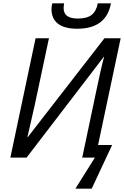

<svg xmlns="http://www.w3.org/2000/svg" viewBox="-20 -943 743 1149"><path d="M441.9 -771Q366.2 -771 327.1 -801Q288.1 -831.1 288.1 -889.2Q288.1 -904.8 293 -922.9H363.8Q360.8 -906.2 360.8 -894Q360.8 -832 445.8 -832Q501 -832 528.8 -854.2Q556.6 -876.5 564.9 -922.9H644Q616.2 -771 441.9 -771ZM192.9 -713.9H272.9L188 -314.9L144 -122.1H146L605 -713.9H702.1L566.9 -75.2H650.9L528.8 186H431.2L547.9 0H472.2L557.1 -402.8Q586.4 -543.9 603 -603H601.1L139.2 0H42Z"/></svg>

Font: OpenSans-Italic
Style: Italic
Weight: 400
Italic angle: -12°
Foundry: Ascender Corporation
Version: Version 1.10